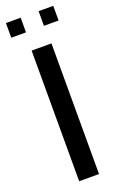

<svg xmlns="http://www.w3.org/2000/svg" viewBox="-155 -842 548 884"><g transform="rotate(-20 118.5 -400.0)"><path d="M167 0H69.8V-640.1H167ZM233.9 -728H162.1V-799.8H233.9ZM74.2 -728H2V-799.8H74.2Z"/></g></svg>

Font: Laconic
Style: Regular
Weight: 400
Designer: Robby Woodard
Version: Version 1.000